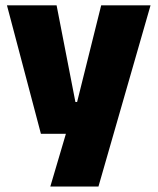

<svg xmlns="http://www.w3.org/2000/svg" viewBox="-20 -512 578 704"><path d="M347.5 -138 252.5 -97 351 -492.5H532L341 172H164.5L241 -87L325 -21.5H130L5.5 -492.5H187.5L256.5 -138Z"/></svg>

Font: Anek Tamil ExtraBold
Style: Regular
Weight: 800
Designer: Aadarsh Rajan (Tamil), Yesha Goshar (Latin)
Foundry: Ek Type
Version: Version 1.003